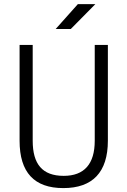

<svg xmlns="http://www.w3.org/2000/svg" viewBox="-20 -914 626 943"><path d="M291 9.8C434.1 9.8 509.8 -67.4 509.8 -222.7V-693.4H445.3V-222.7C445.3 -108.4 393.6 -50.3 293 -50.3C187.5 -50.3 140.6 -108.4 140.6 -222.7V-693.4H76.2V-222.7C76.2 -67.4 147.9 9.8 291 9.8ZM253.4 -771.5H327.6L448.2 -893.6H362.3Z"/></svg>

Font: Cascadia Code PL Light
Style: Regular
Weight: 300
Monospace: yes
Designer: Aaron Bell
Foundry: Saja Typeworks
Version: Version 2404.023